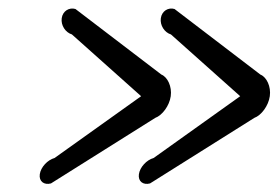

<svg xmlns="http://www.w3.org/2000/svg" viewBox="-20 -589 663 457"><path d="M386.4 -360C389.6 -382.8 379 -405.5 364 -411.6C363.9 -411.8 159.6 -567.6 159.6 -567.6C144.6 -572 129.3 -562.8 126.9 -545.7C124.5 -528.7 135.9 -511.6 151.1 -507.1L315.9 -360L109.8 -212.9C93.3 -208.4 77.1 -191.3 74.7 -174.3C72.3 -157.2 85 -148 101.3 -152.4C101.3 -152.4 349.3 -308.2 349.5 -308.4C366.2 -314.5 383.2 -337.2 386.4 -360ZM622.2 -360C625.4 -382.8 614.8 -405.5 599.8 -411.5C599.7 -411.8 395.4 -567.6 395.4 -567.6C380.4 -572 365.2 -562.8 362.8 -545.7C360.4 -528.6 371.7 -511.6 386.9 -507L551.7 -360L345.6 -212.9C329.1 -208.4 313 -191.3 310.6 -174.3C308.2 -157.2 320.8 -148 337.1 -152.4C337.1 -152.4 585.1 -308.1 585.3 -308.4C602 -314.4 619 -337.2 622.2 -360Z"/></svg>

Font: Hi.
Style: Tall Oblique
Weight: 400
Designer: Mew Too, Robert Jablonski
Foundry: Cannot Into Space Fonts
Version: Version 1.996